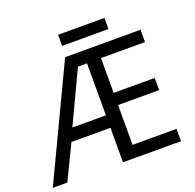

<svg xmlns="http://www.w3.org/2000/svg" viewBox="-146 -1006 1173 1156"><g transform="rotate(-20 440.0 -427.5)"><path d="M821 0H449V-221H199L92 0H-1L338 -714H821V-635H539V-412H802V-334H539V-79H821ZM234 -301H449V-634H391ZM641 -855V-784H344V-855Z"/></g></svg>

Font: Noto Sans Historical
Style: Regular
Weight: 400
Designer: Monotype Design Team
Foundry: Monotype Imaging Inc.
Version: Version 2.013; ttfautohint (v1.8.4.7-5d5b)